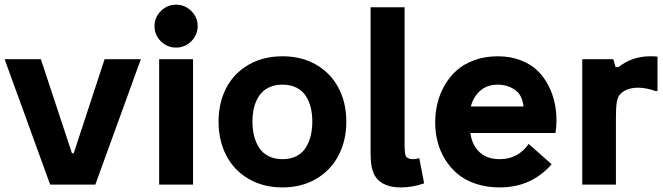

<svg xmlns="http://www.w3.org/2000/svg" viewBox="-20 -798 2868 830"><path d="M196.8 0 0 -542H156.7L291 -135.7H298.8L432.1 -542H588.9L392.1 0Z M647.9 -685.5Q647.9 -723.1 675.5 -750.5Q703.1 -777.8 741.2 -777.8Q779.3 -777.8 806.9 -750.5Q834.5 -723.1 834.5 -685.5Q834.5 -647 806.9 -619.6Q779.3 -592.3 741.2 -592.3Q703.1 -592.3 675.5 -619.4Q647.9 -646.5 647.9 -685.5ZM668 0V-542H814.5V0Z M1201.2 12.2Q1117.7 12.2 1054.2 -25.1Q990.7 -62.5 957.8 -126.7Q924.8 -190.9 924.8 -272.5Q924.8 -353.5 957.8 -417.2Q990.7 -481 1054.2 -517.8Q1117.7 -554.7 1201.2 -554.7Q1284.7 -554.7 1347.7 -517.8Q1410.6 -481 1443.8 -417.2Q1477.1 -353.5 1477.1 -272.5Q1477.1 -190.9 1443.8 -126.7Q1410.6 -62.5 1347.4 -25.1Q1284.2 12.2 1201.2 12.2ZM1201.2 -432.1Q1172.9 -432.1 1150.6 -423.3Q1128.4 -414.6 1113.8 -399.9Q1099.1 -385.3 1089.4 -364.5Q1079.6 -343.8 1075.4 -321Q1071.3 -298.3 1071.3 -272.5Q1071.3 -239.7 1078.1 -211.7Q1085 -183.6 1099.6 -160.2Q1114.3 -136.7 1140.4 -123.3Q1166.5 -109.9 1201.2 -109.9Q1235.8 -109.9 1261.5 -123Q1287.1 -136.2 1301.8 -159.7Q1316.4 -183.1 1323.2 -211.2Q1330.1 -239.3 1330.1 -272.5Q1330.1 -305.7 1323.2 -333.3Q1316.4 -360.8 1301.8 -383.5Q1287.1 -406.2 1261.5 -419.2Q1235.8 -432.1 1201.2 -432.1Z M1712.4 12.2Q1649.4 12.2 1615.7 -19Q1599.1 -34.7 1590.6 -61.3Q1582 -87.9 1582 -141.1V-766.6H1729V-175.8Q1729 -130.9 1735.4 -121.1Q1745.1 -109.9 1764.6 -109.9Q1777.3 -109.9 1792.5 -114.3L1813.5 -5.4Q1763.2 12.2 1712.4 12.2Z M2385.7 -275.4Q2385.7 -253.9 2381.3 -223.1H2013.7Q2019.5 -172.9 2051.8 -141.4Q2084 -109.9 2141.1 -109.9Q2218.8 -109.9 2265.6 -175.8L2364.7 -87.9Q2276.9 12.2 2140.1 12.2Q2084.5 12.2 2037.8 -3.2Q1991.2 -18.6 1959 -45.4Q1926.8 -72.3 1904.5 -108.2Q1882.3 -144 1871.8 -184.6Q1861.3 -225.1 1861.3 -269Q1861.3 -311.5 1871.1 -351.8Q1880.9 -392.1 1902.1 -429.2Q1923.3 -466.3 1954.3 -493.9Q1985.4 -521.5 2031 -538.1Q2076.7 -554.7 2131.3 -554.7Q2186.5 -554.7 2231.2 -537.4Q2275.9 -520 2304.2 -492.2Q2332.5 -464.4 2351.3 -427.2Q2370.1 -390.1 2377.9 -352.5Q2385.7 -314.9 2385.7 -275.4ZM2132.3 -432.1Q2084.5 -432.1 2054.7 -404.5Q2024.9 -377 2015.6 -337.9H2243.2Q2241.2 -353 2237.8 -364.3Q2228 -397.9 2198 -415Q2168 -432.1 2132.3 -432.1Z M2497.1 0V-542H2631.3L2641.1 -507.8H2653.3Q2712.9 -554.7 2791 -554.7Q2811.5 -554.7 2822.3 -553.2V-404.3H2814.5Q2772 -418.9 2739.7 -418.9Q2690.9 -418.9 2664.6 -394.5Q2650.9 -381.8 2646.7 -358.6Q2642.6 -335.4 2642.6 -289.1V0Z"/></svg>

Font: Acari Sans Neue Black
Style: Regular
Weight: 900
Designer: Alfredo Marco Pradil
Foundry: Alfredo Marco Pradil
Version: Version 1.045;June 16, 2019;FontCreator 11.5.0.2425 64-bit; 